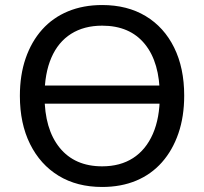

<svg xmlns="http://www.w3.org/2000/svg" viewBox="-20 -734 812 763"><path d="M114 -322V-394H662V-322ZM386 9Q286 9 213 -35.5Q140 -80 99.5 -161.5Q59 -243 59 -353Q59 -436 82 -502.5Q105 -569 147.5 -616.5Q190 -664 250.5 -689Q311 -714 386 -714Q486 -714 559 -670Q632 -626 672 -545Q712 -464 712 -354Q712 -271 689 -204Q666 -137 623.5 -89Q581 -41 521 -16Q461 9 386 9ZM386 -73Q458 -73 509 -106Q560 -139 587.5 -202Q615 -265 615 -353Q615 -486 555.5 -559Q496 -632 386 -632Q314 -632 262.5 -599.5Q211 -567 184 -504.5Q157 -442 157 -353Q157 -221 217 -147Q277 -73 386 -73Z"/></svg>

Font: Nunito Medium
Style: Regular
Weight: 500
Designer: Vernon Adams
Foundry: Vernon Adams
Version: Version 3.601